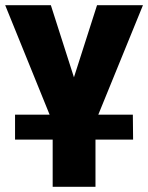

<svg xmlns="http://www.w3.org/2000/svg" viewBox="-20 -520 571 740"><path d="M0 -500H176L265 -222L354 -500H531L347 -49H183ZM183 -51H348V200H183ZM38 -78H492L493 18H38Z"/></svg>

Font: Moderustic
Style: Bold
Weight: 700
Designer: Tural Alisoy
Foundry: TAFT Foundry
Version: Version 2.120